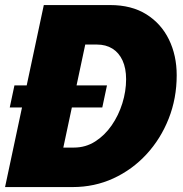

<svg xmlns="http://www.w3.org/2000/svg" viewBox="-22 -758 742 778"><path d="M-1.5 0 155.5 -737.5H424.5Q511 -737.5 571 -700Q631 -662.5 662.5 -598Q694 -533.5 694 -453Q694 -359.5 661.5 -277.2Q629 -195 571.5 -132.8Q514 -70.5 437.5 -35.2Q361 0 272.5 0ZM213.5 -61 141.5 -160H277.5Q325 -160 363.8 -184.8Q402.5 -209.5 430.5 -250Q458.5 -290.5 473.8 -339.5Q489 -388.5 489 -437Q489 -481.5 474.5 -513Q460 -544.5 433.5 -561Q407 -577.5 370.5 -577.5H234.5L344.5 -676.5ZM17.5 -322.5 36.5 -412H411.5L392.5 -322.5Z"/></svg>

Font: Epilogue Black
Style: Italic
Weight: 900
Italic angle: -12°
Designer: Tyler Finck
Foundry: Etcetera Type Co
Version: Version 2.111